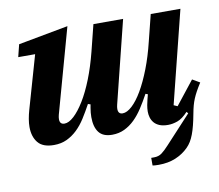

<svg xmlns="http://www.w3.org/2000/svg" viewBox="-80 -631 1046 917"><g transform="rotate(-10 443.5 -172.0)"><path d="M618 192Q598 192 588 190V153H602Q624 153 639.5 141.5Q655 130 675 108L799 -26L792 -34Q765 -5 741 3.5Q717 12 695 12Q670 12 653.5 5Q637 -2 627.5 -13.5Q618 -25 614 -39Q610 -53 610 -67Q610 -82 613 -98.5Q616 -115 619 -126L625 -149L614 -153Q595 -118 575.5 -88Q556 -58 533.5 -36Q511 -14 484 -1Q457 12 424 12Q380 12 360 -14Q340 -40 340 -88Q340 -99 341 -110Q342 -121 344 -132L347 -149L335 -153Q316 -118 297 -88Q278 -58 255 -36Q232 -14 204.5 -1Q177 12 142 12Q88 12 64.5 -17Q41 -46 41 -93Q41 -111 44.5 -131.5Q48 -152 54 -173L128 -431H46L61 -491L303 -536L189 -126Q186 -114 186 -105Q186 -80 209 -80Q230 -80 255 -103Q280 -126 305.5 -167.5Q331 -209 354 -267Q377 -325 395 -396L427 -524H571L472 -126Q469 -114 469 -105Q469 -80 491 -80Q512 -80 537 -103Q562 -126 586.5 -168Q611 -210 633.5 -268Q656 -326 673 -396L705 -524H849L737 -76L755 -68L845 -182L881 -161Q867 -139 858 -122.5Q849 -106 842.5 -90.5Q836 -75 831.5 -58.5Q827 -42 823 -20Q817 12 811 35.5Q805 59 798 77.5Q791 96 782.5 110Q774 124 762 136Q736 162 700 177Q664 192 618 192Z"/></g></svg>

Font: IBM Plex Serif
Style: Bold Italic
Weight: 700
Italic angle: -14°
Designer: Mike Abbink, Paul van der Laan, Pieter van Rosmalen
Foundry: Bold Monday
Version: Version 3.001